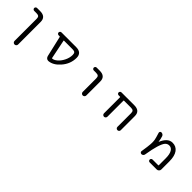

<svg xmlns="http://www.w3.org/2000/svg" viewBox="291 -1890 3418 3418"><g transform="rotate(45 2000.0 -181.0)"><path d="M150.4 -474.6Q135.7 -474.6 125 -485.4Q114.3 -496.1 114.3 -510.7Q114.3 -525.4 125 -536.1Q135.7 -546.9 150.4 -546.9H228.5Q371.1 -546.9 371.1 -417V151.4Q371.1 169.9 357.9 183.1Q344.7 196.3 326.2 196.3Q307.6 196.3 294.4 183.1Q281.2 169.9 281.2 151.4V-407.2Q281.2 -444.3 264.6 -459.5Q248 -474.6 207 -474.6Z M900.4 -474.6Q893.6 -474.6 895.5 -467.8L968.8 -107.4Q970.7 -100.6 978.5 -100.6Q1018.6 -102.5 1066.4 -142.6Q1118.2 -185.5 1154.3 -258.3Q1190.4 -331.1 1190.4 -404.3Q1190.4 -443.4 1173.8 -459Q1157.2 -474.6 1116.2 -474.6ZM1276.4 -417Q1276.4 -263.7 1169.9 -142.6Q1072.3 -30.3 960.9 -21.5Q958 -21.5 955.1 -21.5Q933.6 -21.5 916 -35.2Q896.5 -51.8 890.6 -76.2L799.8 -467.8Q797.9 -474.6 791 -474.6H764.6Q750 -474.6 739.3 -485.4Q728.5 -496.1 728.5 -510.7Q728.5 -525.4 739.3 -536.1Q750 -546.9 764.6 -546.9H1133.8Q1276.4 -546.9 1276.4 -417Z M1650.4 -474.6Q1635.7 -474.6 1625 -485.4Q1614.3 -496.1 1614.3 -510.7Q1614.3 -525.4 1625 -536.1Q1635.7 -546.9 1650.4 -546.9H1728.5Q1871.1 -546.9 1871.1 -417V-65.4Q1871.1 -46.9 1857.9 -33.7Q1844.7 -20.5 1826.2 -20.5Q1807.6 -20.5 1794.4 -33.7Q1781.2 -46.9 1781.2 -65.4V-407.2Q1781.2 -444.3 1764.6 -459.5Q1748 -474.6 1707 -474.6Z M2658.2 -407.2Q2658.2 -444.3 2641.6 -459.5Q2625 -474.6 2585 -474.6H2411.1Q2404.3 -474.6 2404.3 -466.8V-63.5Q2404.3 -45.9 2391.6 -33.2Q2378.9 -20.5 2361.3 -20.5Q2343.8 -20.5 2331.1 -33.2Q2318.4 -45.9 2318.4 -63.5V-466.8Q2318.4 -474.6 2311.5 -474.6H2275.4Q2260.7 -474.6 2250 -485.4Q2239.3 -496.1 2239.3 -510.7Q2239.3 -525.4 2250 -536.1Q2260.7 -546.9 2275.4 -546.9H2599.6Q2742.2 -546.9 2742.2 -417V-62.5Q2742.2 -44.9 2730 -32.7Q2717.8 -20.5 2700.2 -20.5Q2682.6 -20.5 2670.4 -32.7Q2658.2 -44.9 2658.2 -62.5Z M3511.7 -20.5Q3497.1 -20.5 3486.3 -31.2Q3475.6 -42 3475.6 -56.6Q3475.6 -71.3 3486.3 -82Q3497.1 -92.8 3511.7 -92.8H3654.3Q3662.1 -92.8 3662.1 -99.6V-272.5Q3662.1 -376 3631.3 -428.7Q3600.6 -481.4 3545.9 -481.4Q3501 -481.4 3469.7 -447.3Q3438.5 -413.1 3407.2 -312.5Q3379.9 -222.7 3353.5 -62.5Q3350.6 -44.9 3336.4 -32.7Q3322.3 -20.5 3303.7 -20.5Q3287.1 -20.5 3275.4 -33.2Q3266.6 -43.9 3266.6 -56.6Q3266.6 -59.6 3267.6 -63.5Q3290 -204.1 3293 -259.8Q3294.9 -280.3 3294.9 -298.8Q3294.9 -338.9 3289.1 -373Q3281.2 -414.1 3252 -505.9Q3251 -510.7 3251 -515.6Q3251 -525.4 3256.8 -534.2Q3266.6 -546.9 3282.2 -546.9Q3301.8 -546.9 3317.9 -535.6Q3334 -524.4 3339.8 -505.9Q3358.4 -447.3 3363.3 -395.5Q3363.3 -394.5 3364.7 -394Q3366.2 -393.6 3367.2 -395.5Q3400.4 -470.7 3441.4 -510.7Q3489.3 -557.6 3553.7 -557.6Q3644.5 -557.6 3695.8 -487.3Q3747.1 -417 3747.1 -278.3V-78.1Q3747.1 -54.7 3730 -37.6Q3712.9 -20.5 3689.5 -20.5Z"/></g></svg>

Font: Rounded Mgen+ 1m regular
Style: Regular
Weight: 400
Designer: [Source Han Sans]
Ryoko NISHIZUKA  (kana & ideographs); Paul D. Hunt (Latin, Greek & Cyrillic); Wenlong ZHANG  (bopomofo
Version: Version 1.059.20150602